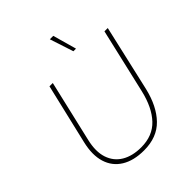

<svg xmlns="http://www.w3.org/2000/svg" viewBox="-236 -996 1146 1146"><g transform="rotate(-45 336.5 -423.5)"><path d="M310 10Q223 10 166.5 -25Q110 -60 90 -124.5Q70 -189 91 -278L181 -660H209L118 -270Q99 -189 118 -132Q137 -75 187 -45Q237 -15 311 -15Q408 -15 466 -76.5Q524 -138 550 -250L645 -660H673L577 -241Q549 -123 484.5 -56.5Q420 10 310 10ZM410 -857 452 -707H430L381 -857Z"/></g></svg>

Font: Work Sans ExtraLight
Style: Italic
Weight: 200
Italic angle: -13°
Designer: Wei Huang
Foundry: Wei Huang
Version: Version 2.012; ttfautohint (v1.8.3)